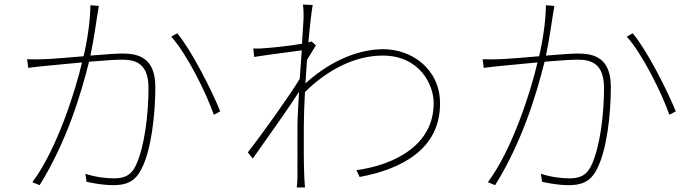

<svg xmlns="http://www.w3.org/2000/svg" viewBox="-20 -797 3040 843"><path d="M758 -651 732 -636C801 -560 886 -387 919 -293L947 -308C911 -398 821 -576 758 -651ZM99 -537 104 -499C125 -502 156 -505 173 -507L340 -523C312 -400 229 -139 122 3L154 16C274 -177 336 -386 371 -526C429 -531 485 -535 517 -535C582 -535 632 -513 632 -410C632 -292 614 -153 578 -74C553 -20 518 -14 478 -14C448 -14 400 -19 355 -34L360 1C389 8 437 16 475 16C529 16 573 5 603 -59C644 -139 662 -295 662 -415C662 -541 591 -562 518 -562C492 -562 437 -558 377 -553C392 -623 404 -710 408 -735C410 -749 412 -760 414 -771L377 -774C376 -702 363 -617 347 -550C276 -544 205 -538 171 -537C144 -536 126 -536 99 -537Z M1313 -718 1306 -605C1250 -595 1170 -587 1136 -585C1123 -584 1108 -583 1092 -584L1096 -547C1165 -558 1264 -570 1305 -576L1296 -451C1254 -380 1124 -199 1068 -128L1090 -101C1155 -194 1242 -314 1293 -394C1289 -329 1286 -271 1286 -242C1286 -148 1286 -114 1286 -18C1286 -2 1284 19 1283 26H1319C1318 11 1317 -2 1316 -19C1313 -104 1314 -141 1314 -242C1314 -286 1316 -338 1319 -393C1414 -487 1535 -553 1660 -553C1825 -553 1884 -422 1884 -346C1886 -158 1708 -72 1545 -50L1559 -20C1747 -55 1914 -145 1912 -345C1911 -495 1787 -581 1663 -581C1563 -581 1440 -538 1321 -431L1328 -534L1367 -598L1348 -615L1334 -611C1341 -691 1349 -755 1353 -775L1310 -777C1313 -758 1313 -735 1313 -718Z M2758 -651 2732 -636C2801 -560 2886 -387 2919 -293L2947 -308C2911 -398 2821 -576 2758 -651ZM2099 -537 2104 -499C2125 -502 2156 -505 2173 -507L2340 -523C2312 -400 2229 -139 2122 3L2154 16C2274 -177 2336 -386 2371 -526C2429 -531 2485 -535 2517 -535C2582 -535 2632 -513 2632 -410C2632 -292 2614 -153 2578 -74C2553 -20 2518 -14 2478 -14C2448 -14 2400 -19 2355 -34L2360 1C2389 8 2437 16 2475 16C2529 16 2573 5 2603 -59C2644 -139 2662 -295 2662 -415C2662 -541 2591 -562 2518 -562C2492 -562 2437 -558 2377 -553C2392 -623 2404 -710 2408 -735C2410 -749 2412 -760 2414 -771L2377 -774C2376 -702 2363 -617 2347 -550C2276 -544 2205 -538 2171 -537C2144 -536 2126 -536 2099 -537Z"/></svg>

Font: Harano Aji Gothic TW ExtraLight
Style: Regular
Weight: 250
Foundry: Masamichi Hosoda
Version: HaranoAjiGothicTW-ExtraLight version 20230610;ttx 4.39.4